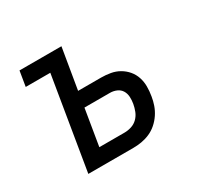

<svg xmlns="http://www.w3.org/2000/svg" viewBox="-117 -662 834 805"><g transform="rotate(-30 300.0 -260.0)"><path d="M96 0 170 -447H51L63 -520H266L233 -323H344Q367 -323 389.5 -319Q412 -315 431 -304Q450 -293 464 -276.5Q478 -260 485 -239Q492 -218 492 -195Q492 -172 488 -149Q485 -129 478 -109Q471 -89 459 -71Q447 -53 430.5 -38.5Q414 -24 394.5 -15.5Q375 -7 354.5 -3.5Q334 0 314 0ZM314 -74Q331 -74 348 -79.5Q365 -85 377.5 -97.5Q390 -110 396.5 -126.5Q403 -143 406 -160Q409 -177 408 -193.5Q407 -210 399 -223Q391 -236 376 -242.5Q361 -249 344 -249H221L192 -74Z"/></g></svg>

Font: Iosevka Extended Oblique
Style: Regular
Weight: 400
Width: 7
Italic angle: -9°
Monospace: yes
Designer: Belleve Invis
Foundry: Belleve Invis
Version: Version 32.0.1; ttfautohint (v1.8.4)